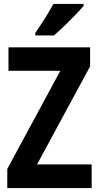

<svg xmlns="http://www.w3.org/2000/svg" viewBox="-20 -954 502 974"><path d="M445 0H17V-97L286 -595H23V-714H437V-617L168 -120H445ZM404 -924Q389 -906 362.5 -878.5Q336 -851 306.5 -822.5Q277 -794 253 -774H159V-787Q184 -823 208.5 -862Q233 -901 251 -934H404Z"/></svg>

Font: Noto Sans Kannada Condensed
Style: Bold
Weight: 700
Width: 3
Designer: Jelle Bosma - Monotype Design Team
Foundry: Monotype Imaging Inc.
Version: Version 2.005; ttfautohint (v1.8.4.7-5d5b)